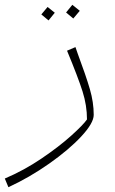

<svg xmlns="http://www.w3.org/2000/svg" viewBox="-61 -525 479 799"><path d="M-41 218Q39 184 112 134.5Q185 85 235.5 39.5Q286 -6 301 -28Q301 -86 282.5 -144.5Q264 -203 218 -314L253 -329L262 -303Q297 -209 313 -154Q329 -99 329 -47Q329 -13 277.5 42.5Q226 98 143.5 156Q61 214 -26 254ZM214 -473 240 -505 271 -480 244 -448ZM111 -465 137 -496 167 -472 141 -440Z"/></svg>

Font: FiraGO UltraLight
Style: Italic
Weight: 200
Italic angle: -8°
Designer: bBox Type GmbH
Foundry: bBox Type GmbH
Version: Version 1.001